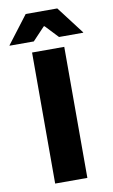

<svg xmlns="http://www.w3.org/2000/svg" viewBox="-134 -874 543 922"><g transform="rotate(-10 137.5 -413.0)"><path d="M215 0H58V-639H215ZM60 -826.5H214L316.5 -692V-690H198.5L139 -753H135L75.5 -690H-42.5V-692Z"/></g></svg>

Font: Anek Gurmukhi
Style: Bold
Weight: 700
Designer: Sarang Kulkarni (Gurmukhi), Yesha Goshar (Latin)
Foundry: Ek Type
Version: Version 1.003